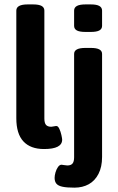

<svg xmlns="http://www.w3.org/2000/svg" viewBox="-20 -675 538 879"><path d="M54.7 0ZM54.7 -133.8V-626.5Q54.7 -654.8 106.9 -654.8H131.3Q158.2 -654.8 170.7 -647.7Q183.1 -640.6 183.1 -626.5V-132.3Q183.1 -112.3 190.4 -103.5Q197.8 -94.7 214.8 -94.7Q219.2 -94.7 228 -96.7Q230.5 -97.2 232.9 -97.7Q235.4 -98.1 238.3 -98.1Q245.6 -98.1 251.7 -85.2Q257.8 -72.3 261.2 -56.4Q264.6 -40.5 264.6 -35.6Q264.6 7.3 181.6 7.3Q119.6 7.3 87.2 -27.6Q54.7 -62.5 54.7 -133.8ZM319.3 -556.6V-626.5Q319.3 -640.6 332 -647.7Q344.7 -654.8 371.6 -654.8H395.5Q422.4 -654.8 434.8 -647.7Q447.3 -640.6 447.3 -626.5V-556.6Q447.3 -542.5 434.8 -535.6Q422.4 -528.8 395.5 -528.8H371.6Q344.2 -528.8 331.8 -535.6Q319.3 -542.5 319.3 -556.6ZM230 139.2Q230 128.4 234.1 114Q238.3 99.6 245.6 89.4Q252.9 79.1 261.7 79.1Q264.2 79.1 273.4 80.8Q282.7 82.5 288.1 82.5Q304.7 82.5 312 73.7Q319.3 64.9 319.3 44.9V-428.2Q319.3 -441.9 332 -448.7Q344.7 -455.6 371.6 -455.6H395.5Q422.4 -455.6 434.8 -448.7Q447.3 -441.9 447.3 -428.2V43.5Q447.3 89.4 430.9 121.1Q414.6 152.8 386.2 168.5Q357.9 184.1 320.8 184.1Q285.6 184.1 266.1 179.9Q246.6 175.8 238.3 166Q230 156.2 230 139.2Z"/></svg>

Font: Jaldi
Style: Bold
Weight: 400
Designer: Pablo Cosgaya and Nicolas Silva
Foundry: Omnibus-Type
Version: Version 1.007